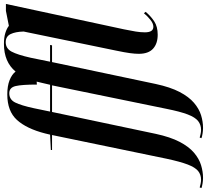

<svg xmlns="http://www.w3.org/2000/svg" viewBox="-201 -752 1050 974"><g transform="rotate(-90 324.0 -265.0)"><path d="M-91 240Q-105 240 -120 237.5Q-135 235 -143 232L-140 223Q-133 225 -122 227.5Q-111 230 -101 230Q-75 230 -56.5 215Q-38 200 -23.5 162Q-9 124 6 54L126 -526H50V-532L128 -536L134 -561Q158 -655 202.5 -704Q247 -753 332 -753Q375 -753 404 -741.5Q433 -730 448 -711Q497 -770 588 -770Q621 -770 643.5 -763Q666 -756 680 -745L756 -760H791L662 -160Q655 -126 651 -101.5Q647 -77 647 -55Q647 -12 675 -12Q692 -12 711 -27.5Q730 -43 744 -60L751 -51Q729 -25 702.5 -7.5Q676 10 635 10Q590 10 564 -13.5Q538 -37 538 -86Q538 -105 541.5 -131Q545 -157 554 -200L651 -670Q650 -712 638 -736.5Q626 -761 597 -761Q565 -761 549 -731Q533 -701 518 -634L498 -536H583L581 -526H496L385 0Q369 74 344.5 121Q320 168 289.5 194Q259 220 226.5 230Q194 240 162 240Q148 240 133 237.5Q118 235 110 232L113 223Q120 225 131 227.5Q142 230 152 230Q178 230 197 215Q216 200 230.5 162Q245 124 259 54L378 -526H243L132 0Q116 74 91.5 121Q67 168 36.5 194Q6 220 -27 230Q-60 240 -91 240ZM245 -536H381L391 -579Q394 -592 397 -604Q390 -603 382 -603Q382 -678 374.5 -710.5Q367 -743 338 -743Q306 -743 291 -713Q276 -683 262 -618Z"/></g></svg>

Font: Noto Serif Display ExtraCondensed SemiBold
Style: Italic
Weight: 600
Width: 2
Italic angle: -12°
Designer: Monotype Design Team
Foundry: Monotype Imaging Inc.
Version: Version 2.009